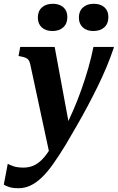

<svg xmlns="http://www.w3.org/2000/svg" viewBox="-74 -762 622 1015"><path d="M191 67 236 11 294 -87 215 -514H33L24 -466L34 -464Q51 -461 61.5 -456.5Q72 -452 77.5 -444Q83 -436 86 -422ZM262 -70 214 -13Q193 25 173.5 51.5Q154 78 134.5 94Q115 110 94 117Q73 124 50 124Q16 124 -5 116Q-26 108 -33 104L-54 214Q-47 219 -27.5 226Q-8 233 24 233Q56 233 85.5 219.5Q115 206 144.5 178.5Q174 151 205.5 107Q237 63 274 2Q303 -47 332 -97.5Q361 -148 388.5 -199.5Q416 -251 441.5 -303Q467 -355 488.5 -406Q510 -457 527 -508L528 -514H420Q409 -459 393 -403Q377 -347 357 -290.5Q337 -234 313 -178.5Q289 -123 262 -70ZM203 -598Q239 -598 260.5 -617.5Q282 -637 282 -672Q282 -705 261 -723.5Q240 -742 205 -742Q169 -742 147.5 -722.5Q126 -703 126 -669Q126 -636 147 -617Q168 -598 203 -598ZM419 -598Q456 -598 477.5 -617.5Q499 -637 499 -672Q499 -705 478 -723.5Q457 -742 422 -742Q386 -742 364.5 -722.5Q343 -703 343 -669Q343 -636 364 -617Q385 -598 419 -598Z"/></svg>

Font: Roboto Serif 72pt SemiCondensed SemiBold
Style: Italic
Weight: 600
Width: 4
Italic angle: -10°
Designer: Greg Gazdowicz
Foundry: Commercial Type
Version: Version 1.008